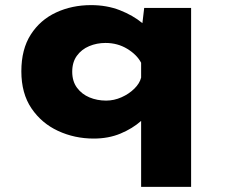

<svg xmlns="http://www.w3.org/2000/svg" viewBox="-20 -531 915 751"><path d="M346.5 11Q272 11 207.5 -18.8Q143 -48.5 103.2 -107Q63.5 -165.5 63.5 -252Q63.5 -338.5 100.5 -396Q137.5 -453.5 199.5 -482.2Q261.5 -511 336 -511Q398 -511 449 -491Q500 -471 537 -440.5L544 -500H727.5V200H532V-58Q498 -28 451.2 -8.5Q404.5 11 346.5 11ZM262.5 -250.5Q262.5 -213 281.2 -187.8Q300 -162.5 330 -150Q360 -137.5 395 -137.5Q426 -137.5 455.2 -150.5Q484.5 -163.5 505.5 -184.2Q526.5 -205 532 -227.5V-285.5Q515.5 -317 477.8 -340Q440 -363 392.5 -363Q358.5 -363 328.8 -350.5Q299 -338 280.8 -313Q262.5 -288 262.5 -250.5Z"/></svg>

Font: Trispace SemiExpanded ExtraBold
Style: Regular
Weight: 800
Width: 6
Designer: Tyler Finck
Foundry: Etcetera Type Company
Version: Version 1.210; ttfautohint (v1.8.3)